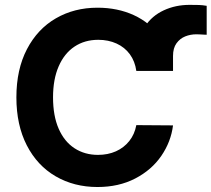

<svg xmlns="http://www.w3.org/2000/svg" viewBox="-20 -748 857 778"><path d="M539.6 -460.6V-539.5Q539.6 -599.2 567.8 -641.7Q596 -684.1 643.7 -706.2Q691.4 -728.3 748.1 -728.3Q771.7 -728.3 786.3 -727.8Q800.9 -727.3 817.5 -724.4V-607.2Q814.8 -607.2 812.9 -607.4Q810.9 -607.6 807.3 -607.6Q799.1 -608 791.2 -608.5Q783.3 -609 775.8 -609Q751.8 -609 730.5 -600.5Q709.3 -592 695.2 -572.6Q681.1 -553.2 681.1 -521.4V-460.6ZM378.2 -586.7Q323.2 -586.7 281.9 -559.2Q240.6 -531.7 217.8 -479.3Q194.9 -426.9 194.9 -353.5Q194.9 -278.5 217.8 -226.3Q240.6 -174.2 281.9 -147.3Q323.2 -120.4 377.1 -120.4Q417.3 -120.4 449.8 -134.9Q482.2 -149.4 503.8 -176.5Q525.4 -203.5 532.4 -241L681.1 -239.9Q672.8 -173.5 633.6 -116.3Q594.4 -59.2 527.9 -24.7Q461.5 9.8 374.9 9.8Q280.2 9.8 205.5 -33.6Q130.9 -76.9 88.6 -159.1Q46.4 -241.4 46.4 -353.5Q46.4 -466.6 89.2 -548.7Q132 -630.7 206.4 -673.7Q280.8 -716.8 374.9 -716.8Q456.7 -716.8 522.5 -686.5Q588.3 -656.2 629.7 -598.4Q671.1 -540.6 681.1 -460.6H532.4Q527 -499.6 506.2 -528.1Q485.4 -556.5 452.2 -571.6Q419 -586.7 378.2 -586.7Z"/></svg>

Font: Pretendard JP Variable
Style: Regular
Weight: 400
Designer: Base glyphs from Inter by Rasmus Andersson; Hangul glyphs from Noto Sans CJK(Source Han Sans) by Jang Soo-young and Kang
Foundry: Kil Hyung-jin
Version: Version 1.307;Glyphs 3.2 (3192)